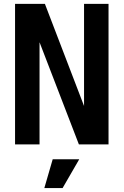

<svg xmlns="http://www.w3.org/2000/svg" viewBox="-20 -749 642 996"><path d="M58.1 -729H212.9L416 -199.2V-729H543V0H389.2L185.1 -529.8V0H58.1ZM253.4 77.1H391.1L304.7 226.6H210Z"/></svg>

Font: Hack
Style: Bold
Weight: 700
Monospace: yes
Designer: Christopher Simpkins
Foundry: Christopher Simpkins
Version: Version 2.017